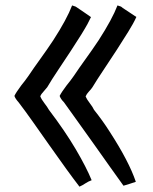

<svg xmlns="http://www.w3.org/2000/svg" viewBox="-20 -593 568 715"><path d="M318.8 -529.3Q309.1 -535.6 297.9 -543.9Q286.6 -552.2 279.3 -556.6Q267.6 -564.5 261.7 -568.4L248.5 -572.8Q229 -521.5 178.2 -442.9Q154.8 -407.7 130.4 -374Q106 -340.3 86.4 -311Q80.6 -302.2 72.8 -292.2Q64.9 -282.2 59.1 -274.9Q39.1 -248 33.7 -235.8Q36.6 -226.1 49.3 -211.9Q72.8 -181.2 102.5 -139.2Q132.3 -97.2 163.1 -53.2Q234.4 48.3 275.9 102.1Q288.1 96.7 298.1 89.8Q308.1 83 321.3 78.1Q301.8 30.3 262 -37.4Q222.2 -105 162.1 -184.1Q156.2 -194.8 145.5 -208.5Q134.8 -222.2 129.9 -234.4Q132.3 -240.2 135.7 -244.4Q139.2 -248.5 145 -255.4Q150.9 -262.2 155.8 -268.1Q172.4 -296.4 196.3 -332Q220.2 -367.7 243.9 -403.8Q267.6 -439.9 283 -464.8Q298.3 -489.7 305.9 -503.7Q313.5 -517.6 318.8 -529.3ZM487.8 -529.8Q482.4 -533.7 461.7 -547.1Q440.9 -560.5 437.3 -563.2Q433.6 -565.9 430.7 -568.4L417.5 -572.8Q397.9 -521.5 347.2 -442.9Q323.7 -407.7 299.3 -374Q274.9 -340.3 255.4 -311Q249.5 -302.2 241.7 -292.2Q233.9 -282.2 228 -274.9Q209.5 -250.5 202.1 -235.8Q206.1 -224.1 218.3 -211.9L272.9 -135.7Q302.2 -95.2 331.5 -53.7L389.2 27.8Q416.5 66.4 439.9 98.6Q451.7 94.7 462.9 91.6Q474.1 88.4 485.8 84Q460.4 8.3 388.2 -103Q362.8 -143.1 330.1 -184.1Q325.2 -194.8 314.9 -208Q303.7 -222.2 298.8 -234.4L299.8 -235.8Q301.8 -241.7 311 -252Q319.8 -261.2 324.2 -268.1Q341.3 -296.4 365.2 -332Q419.9 -413.6 457.5 -474.6Q477.1 -505.9 487.8 -529.8Z"/></svg>

Font: Bakudai
Style: Light
Weight: 300
Version: Version 1.48